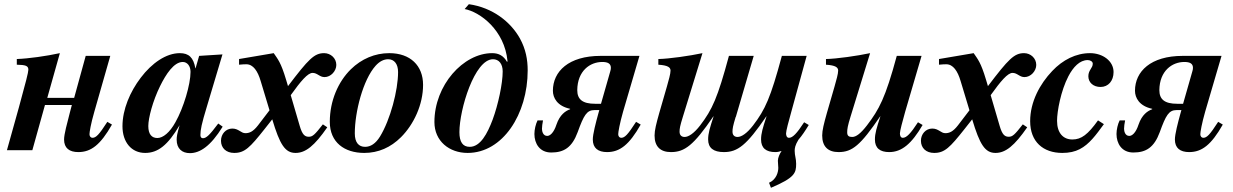

<svg xmlns="http://www.w3.org/2000/svg" viewBox="-20 -715 5871 914"><path d="M491 -135C451 -73 437 -59 420 -59C412 -59 406 -66 406 -76C406 -86 412 -124 429 -183L505 -449H388L333 -249H205L265 -462C201 -448 116 -436 60 -434V-407C102 -406 115 -402 115 -383C115 -371 103 -324 70 -204L13 0H134L194 -215H322L312 -177C300 -130 285 -76 285 -51C285 -10 310 9 353 9C413 9 458 -25 513 -122Z M1019 -127C978 -72 962 -57 946 -57C938 -57 934 -63 934 -72C934 -97 940 -126 964 -205L1039 -456L928 -449L911 -390H910C901 -441 879 -462 836 -462C771 -462 703 -415 650 -345C599 -278 563 -194 563 -114C563 -38 606 13 671 13C732 13 779 -24 835 -119C823 -78 821 -64 821 -50C821 -7 847 14 884 14C931 14 982 -18 1040 -112ZM887 -373C887 -313 854 -202 815 -133C788 -84 756 -58 729 -58C703 -58 686 -75 686 -115C686 -153 707 -234 742 -305C770 -362 808 -420 850 -420C872 -420 887 -400 887 -373Z M1342 -335C1317 -419 1302 -434 1283 -462L1118 -434V-407C1137 -409 1144 -409 1153 -409C1185 -409 1207 -377 1221 -329L1263 -190L1208 -118C1184 -87 1166 -81 1148 -81C1127 -81 1116 -103 1086 -103C1055 -103 1032 -77 1032 -45C1032 -10 1057 13 1095 13C1145 13 1170 -13 1239 -100L1276 -147C1312 -27 1337 13 1387 13C1435 13 1477 -21 1538 -109L1517 -123C1478 -73 1468 -64 1450 -64C1431 -64 1419 -74 1407 -115L1364 -262C1412 -329 1445 -368 1468 -368C1491 -368 1501 -348 1525 -348C1555 -348 1581 -377 1581 -406C1581 -438 1554 -462 1523 -462C1476 -462 1449 -434 1351 -305Z M1994 -311C1994 -403 1933 -462 1833 -462C1765 -462 1701 -435 1650 -385C1590 -326 1550 -235 1550 -135C1550 -37 1620 13 1714 13C1781 13 1840 -13 1889 -62C1950 -123 1994 -217 1994 -311ZM1875 -372C1875 -285 1838 -145 1789 -65C1768 -31 1744 -16 1718 -16C1688 -16 1669 -36 1669 -80C1669 -182 1708 -335 1768 -402C1787 -423 1807 -433 1828 -433C1857 -433 1875 -410 1875 -372Z M2192 -672C2265 -658 2382 -572 2396 -424L2394 -420C2377 -450 2354 -462 2323 -462C2185 -462 2048 -309 2048 -134C2048 -43 2119 13 2206 13C2373 13 2492 -171 2492 -380C2492 -431 2483 -481 2455 -532C2411 -611 2325 -679 2212 -695ZM2373 -375C2373 -318 2352 -218 2325 -145C2300 -79 2267 -16 2216 -16C2183 -16 2167 -39 2167 -86C2167 -194 2239 -433 2327 -433C2355 -433 2373 -411 2373 -375Z M3008 -135C2968 -73 2954 -59 2937 -59C2929 -59 2923 -66 2923 -76C2923 -86 2930 -127 2946 -183L3024 -449H2839C2687 -449 2612 -375 2612 -283C2612 -249 2633 -210 2694 -197V-195C2672 -187 2645 -169 2629 -122C2616 -82 2598 -68 2585 -68C2565 -68 2560 -90 2560 -102C2560 -113 2562 -126 2565 -142H2539C2530 -124 2524 -98 2524 -77C2524 -32 2549 11 2604 11C2665 11 2703 -13 2730 -86C2759 -166 2773 -191 2810 -191H2833L2829 -177C2816 -130 2802 -76 2802 -51C2802 -10 2827 9 2870 9C2930 9 2975 -25 3030 -122ZM2841 -221H2813C2753 -221 2728 -242 2728 -286C2729 -378 2789 -420 2847 -420C2874 -420 2888 -412 2888 -392C2888 -387 2887 -381 2885 -375Z M3808 -133C3773 -79 3753 -59 3736 -59C3725 -59 3722 -70 3722 -80C3722 -92 3734 -137 3747 -183L3820 -449H3702C3648 -249 3623 -194 3565 -118C3535 -79 3509 -63 3491 -63C3477 -63 3467 -71 3467 -88C3467 -103 3469 -115 3482 -158L3483 -159L3568 -449H3450C3396 -249 3371 -194 3313 -118C3283 -79 3257 -63 3239 -63C3225 -63 3215 -71 3215 -88C3215 -103 3217 -115 3231 -160L3324 -462C3263 -449 3165 -435 3114 -434V-407C3160 -404 3172 -394 3172 -379C3172 -363 3163 -333 3155 -304L3118 -176C3104 -126 3096 -95 3096 -70C3096 -17 3124 9 3174 9C3239 9 3282 -23 3376 -161H3377C3359 -106 3351 -80 3351 -51C3351 -11 3376 9 3426 9C3491 9 3534 -23 3628 -161H3629C3611 -106 3603 -80 3603 -51C3603 -10 3627 9 3671 9C3681 9 3690 7 3699 4L3700 5C3692 16 3683 36 3683 50C3683 53 3685 78 3685 84C3685 106 3675 140 3641 155L3650 179C3763 131 3770 109 3770 65C3770 39 3763 26 3763 3C3763 -9 3765 -24 3781 -50C3797 -68 3813 -92 3830 -120Z M4350 -133C4315 -79 4295 -59 4278 -59C4267 -59 4264 -70 4264 -80C4264 -92 4276 -137 4289 -183L4367 -449H4249C4195 -249 4165 -194 4107 -118C4077 -79 4055 -63 4037 -63C4021 -63 4013 -68 4013 -85C4013 -100 4015 -115 4029 -160L4122 -462C4061 -449 3963 -435 3912 -434V-407C3958 -404 3970 -394 3970 -379C3970 -363 3961 -333 3953 -304L3916 -176C3902 -126 3894 -95 3894 -70C3894 -17 3922 9 3972 9C4037 9 4076 -23 4170 -161H4171C4153 -106 4145 -80 4145 -51C4145 -10 4169 9 4213 9C4273 9 4320 -31 4372 -120Z M4674 -335C4649 -419 4634 -434 4615 -462L4450 -434V-407C4469 -409 4476 -409 4485 -409C4517 -409 4539 -377 4553 -329L4595 -190L4540 -118C4516 -87 4498 -81 4480 -81C4459 -81 4448 -103 4418 -103C4387 -103 4364 -77 4364 -45C4364 -10 4389 13 4427 13C4477 13 4502 -13 4571 -100L4608 -147C4644 -27 4669 13 4719 13C4767 13 4809 -21 4870 -109L4849 -123C4810 -73 4800 -64 4782 -64C4763 -64 4751 -74 4739 -115L4696 -262C4744 -329 4777 -368 4800 -368C4823 -368 4833 -348 4857 -348C4887 -348 4913 -377 4913 -406C4913 -438 4886 -462 4855 -462C4808 -462 4781 -434 4683 -305Z M5207 -142C5159 -75 5128 -51 5085 -51C5041 -51 5012 -82 5012 -140C5012 -185 5030 -283 5066 -352C5089 -396 5120 -429 5158 -429C5170 -429 5182 -422 5182 -412C5182 -390 5161 -382 5161 -352C5161 -322 5185 -301 5219 -301C5256 -301 5281 -330 5281 -372C5281 -425 5229 -462 5169 -462C5102 -462 5039 -430 4989 -377C4930 -315 4884 -230 4884 -138C4884 -40 4946 13 5037 13C5070 13 5097 7 5120 -5C5165 -28 5197 -72 5235 -124Z M5779 -135C5739 -73 5725 -59 5708 -59C5700 -59 5694 -66 5694 -76C5694 -86 5701 -127 5717 -183L5795 -449H5610C5458 -449 5383 -375 5383 -283C5383 -249 5404 -210 5465 -197V-195C5443 -187 5416 -169 5400 -122C5387 -82 5369 -68 5356 -68C5336 -68 5331 -90 5331 -102C5331 -113 5333 -126 5336 -142H5310C5301 -124 5295 -98 5295 -77C5295 -32 5320 11 5375 11C5436 11 5474 -13 5501 -86C5530 -166 5544 -191 5581 -191H5604L5600 -177C5587 -130 5573 -76 5573 -51C5573 -10 5598 9 5641 9C5701 9 5746 -25 5801 -122ZM5612 -221H5584C5524 -221 5499 -242 5499 -286C5500 -378 5560 -420 5618 -420C5645 -420 5659 -412 5659 -392C5659 -387 5658 -381 5656 -375Z"/></svg>

Font: STIXGeneral
Style: Bold Italic
Weight: 700
Italic angle: -16.33°
Designer: MicroPress Inc., with final additions and corrections provided by Coen Hoffman, Elsevier (retired)
Version: Version 1.1.0